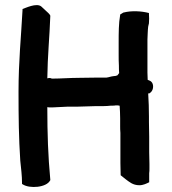

<svg xmlns="http://www.w3.org/2000/svg" viewBox="-20 -754 687 767"><path d="M54 -387C54 -286 55 -203 61 -112C64 -82 68 -53 68 -22V-19L70 -18C98 1 166 -5 180 -33L181 -34V-35C172 -132 169 -219 169 -326C172 -325 177 -325 182 -325H191C204 -325 239 -328 252 -328H292C316 -328 338 -330 361 -330H391C404 -330 413 -331 424 -332H432C435 -332 437 -332 442 -333H448C450 -333 453 -333 456 -332H458V-331C459 -316 460 -298 460 -281V-249C460 -241 460 -234 461 -223V-103C461 -84 462 -72 462 -56V-54L482 -38C496 -28 510 -14 537 -14C552 -14 566 -21 576 -26V-62C577 -68 577 -75 577 -81V-99C577 -116 576 -128 576 -146V-208C576 -227 575 -248 575 -267V-289C575 -319 574 -350 572 -381H577L578 -382C592 -390 595 -411 588 -423C584 -430 578 -432 570 -435L569 -464V-596C570 -614 570 -633 572 -648L575 -661V-662C576 -674 576 -686 575 -698V-702C545 -710 505 -712 474 -704H473L460 -696V-694C454 -661 454 -622 454 -584V-537C454 -522 454 -506 455 -491C455 -481 455 -473 456 -462C454 -460 452 -457 449 -453C444 -451 440 -450 435 -450C423 -449 415 -445 405 -444H365C340 -444 317 -443 292 -443C262 -443 221 -440 191 -440H187C182 -443 175 -443 169 -441C170 -530 178 -606 181 -691C181 -694 173 -702 173 -702L145 -728C126 -744 80 -721 70 -718V-714C64 -602 54 -509 54 -387Z"/></svg>

Font: Hussar Pisanka
Style: Sbd
Weight: 600
Designer: Robert Jablonski
Foundry: Cannot Into Space Fonts
Version: Version 1.070